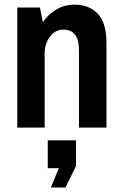

<svg xmlns="http://www.w3.org/2000/svg" viewBox="-20 -555 537 835"><path d="M304.1 -534.8Q368.4 -534.8 405.7 -494.8Q443.1 -454.8 443.1 -366.6V0H323.6V-333.6Q323.6 -382.7 306.3 -404.4Q288.9 -426.2 255 -426.2Q221.1 -426.2 197.7 -396Q174.2 -365.8 174.2 -321V0H55.2V-522.2H153.8L166.4 -458.3Q188.1 -491.3 223.9 -513Q259.8 -534.8 304.1 -534.8ZM187.7 176.4V55.2H310.6V166.4L265 260.6H201.1L235.9 176.4Z"/></svg>

Font: Puralecka Narrow
Style: Bold
Weight: 700
Designer: Hector Gatti, Marcela Romero, Pablo Cosgaya and Nicolas Silva
Version: Version 1.004;PS 001.004;hotconv 1.0.70;makeotf.lib2.5.58329